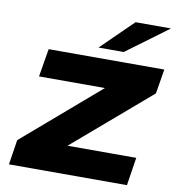

<svg xmlns="http://www.w3.org/2000/svg" viewBox="-99 -1037 1029 1125"><g transform="rotate(10 415.0 -474.5)"><path d="M30 0 53 -148 576 -598 579 -538H114L142 -705H830L806 -559L278 -106L277 -167H758L732 0ZM428 -765 616 -949H827L578 -765Z"/></g></svg>

Font: Nunito Sans 7pt Expanded Black
Style: Italic
Weight: 900
Width: 7
Italic angle: -9°
Designer: Vernon Adams
Foundry: Vernon Adams
Version: Version 3.101;gftools[0.9.27]